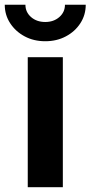

<svg xmlns="http://www.w3.org/2000/svg" viewBox="-55 -779 377 799"><path d="M60.5 0V-541H206.5V0ZM133.3 -607.4Q85.4 -607.4 47.6 -627.7Q9.8 -647.9 -12.7 -682.4Q-35.2 -716.8 -35.2 -759.3H50.8Q50.8 -728.5 74.2 -708Q97.7 -687.5 133.3 -687.5Q168.5 -687.5 191.9 -708Q215.3 -728.5 215.3 -759.3H301.8Q301.8 -716.8 279.5 -682.4Q257.3 -647.9 219.2 -627.7Q181.2 -607.4 133.3 -607.4Z"/></svg>

Font: Inter 17pt
Style: Bold
Weight: 700
Version: Version 4.001;git-66647c0bb